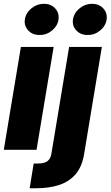

<svg xmlns="http://www.w3.org/2000/svg" viewBox="-25 -795 587 1019"><path d="M-4.9 0 85.9 -545.9H259.8L168.9 0ZM184.6 -609.4Q147.9 -608.9 125 -633.3Q102.1 -657.7 106.9 -691.9Q112.3 -726.6 141.8 -750.7Q171.4 -774.9 208 -774.9Q245.1 -774.9 267.6 -750.7Q290 -726.6 285.6 -691.9Q280.8 -657.7 251.5 -633.3Q222.2 -608.9 184.6 -609.4ZM341.8 -545.9H515.6L421.4 22.9Q410.2 90.3 376 129.9Q341.8 169.4 288.6 186.8Q235.4 204.1 167.5 204.1H132.3L153.8 72.8H175.3Q211.4 72.8 227.5 59.8Q243.7 46.9 248 19.5ZM439.9 -609.4Q403.3 -608.9 380.4 -633.3Q357.4 -657.7 362.3 -691.9Q367.7 -726.6 397.2 -750.7Q426.8 -774.9 463.4 -774.9Q500.5 -774.9 522.9 -750.7Q545.4 -726.6 541 -691.9Q536.1 -657.7 506.8 -633.3Q477.5 -608.9 439.9 -609.4Z"/></svg>

Font: Inter Tight ExtraBold
Style: Italic
Weight: 800
Italic angle: -9.39999°
Designer: Rasmus Andersson
Foundry: rsms
Version: Version 3.004